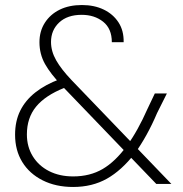

<svg xmlns="http://www.w3.org/2000/svg" viewBox="-20 -732 727 764"><path d="M602 0 228 -389Q181 -438 159 -477.5Q137 -517 137 -564Q137 -608 158.5 -641.5Q180 -675 217.5 -693.5Q255 -712 306 -712Q355 -712 392.5 -694Q430 -676 451.5 -643Q473 -610 472 -564H425Q425 -618 390.5 -645.5Q356 -673 305 -673Q248 -673 215.5 -642.5Q183 -612 183 -565Q183 -528 203.5 -492Q224 -456 265 -413L662 0ZM271 12Q202 12 149.5 -14.5Q97 -41 68.5 -87.5Q40 -134 40 -196Q40 -250 60.5 -291.5Q81 -333 121 -364.5Q161 -396 218 -417L235 -423L261 -392L235 -382Q160 -352 123.5 -307.5Q87 -263 87 -197Q87 -148 110.5 -110Q134 -72 175.5 -51Q217 -30 271 -30Q338 -30 388.5 -59.5Q439 -89 485 -152Q507 -182 527.5 -219Q548 -256 567 -299L596 -360H644L605 -282Q585 -235 562.5 -194.5Q540 -154 516 -121Q464 -54 405.5 -21Q347 12 271 12Z"/></svg>

Font: DM Sans 28pt ExtraLight
Style: Regular
Weight: 250
Version: Version 4.004;gftools[0.9.30]